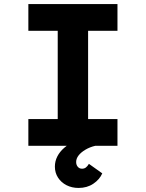

<svg xmlns="http://www.w3.org/2000/svg" viewBox="-20 -720 720 948"><path d="M120 0V-132H265V-568H120V-700H560V-568H415V-132H560V0ZM368 208Q335 208 308.5 194.5Q282 181 266.5 157Q251 133 251 103Q251 76 263 52.5Q275 29 297 10Q319 -9 348.5 -24Q378 -39 414 -48L450 0Q424 6 402 19Q380 32 368 47.5Q356 63 356 80Q356 94 364 103.5Q372 113 385 113Q396 113 404 107Q412 101 419 89L485 136Q472 166 441 187Q410 208 368 208Z"/></svg>

Font: Lexend Exa SemiBold
Style: Regular
Weight: 600
Designer: Bonnie Shaver-Troup, Thomas Jockin
Foundry: Lexend
Version: Version 1.007